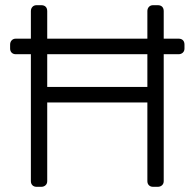

<svg xmlns="http://www.w3.org/2000/svg" viewBox="-20 -720 750 740"><path d="M99 -677Q99 -687 105 -693.5Q111 -700 121 -700H139Q150 -700 156 -694Q162 -688 162 -677V-571H548V-677Q548 -687 554 -693.5Q560 -700 570 -700H588Q599 -700 605 -694Q611 -688 611 -677V-571H668Q679 -571 685 -565Q691 -559 691 -548V-533Q691 -523 684.5 -517Q678 -511 668 -511H611V-22Q611 -12 604.5 -6Q598 0 588 0H570Q560 0 554 -6Q548 -12 548 -22V-325H162V-22Q162 -12 155.5 -6Q149 0 139 0H121Q111 0 105 -6Q99 -12 99 -22V-511H41Q31 -511 25 -517Q19 -523 19 -533V-548Q19 -558 25 -564.5Q31 -571 41 -571H99ZM548 -511H162V-385H548Z"/></svg>

Font: Hezaedrus Light
Style: Regular
Weight: 300
Designer: Hubert & Fischer
Foundry: Hubert & Fischer
Version: Version 1.10;September 3, 2019;FontCreator 11.5.0.2425 64-bi